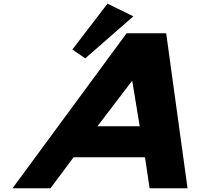

<svg xmlns="http://www.w3.org/2000/svg" viewBox="-20 -1002 1065 1022"><path d="M365.2 -738.3 433.9 -691.3 689.8 -915.2 552.2 -982.4ZM864.5 -825H654L46.7 0H248.7L371.9 -165H751.8L776.3 0H978.3ZM723.7 -330H498.7L681.8 -570H684.2Z"/></svg>

Font: Hussar
Style: BdSuprExtOblThree
Weight: 700
Foundry: Cannot Into Space Fonts
Version: Version 2.00